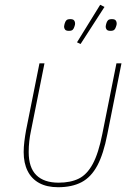

<svg xmlns="http://www.w3.org/2000/svg" viewBox="-20 -771 573 803"><path d="M166 -506 109 -221Q105 -203 102.5 -180.5Q100 -158 100 -135Q100 -70 132 -38.5Q164 -7 225 -7Q275 -7 309.5 -24Q344 -41 368 -85.5Q392 -130 408 -211L467 -506H488L429 -210Q413 -127 387 -78.5Q361 -30 321 -9Q281 12 223 12Q176 12 144 -5.5Q112 -23 95.5 -56Q79 -89 79 -135Q79 -156 82 -180Q85 -204 89 -226L145 -506ZM417 -742 317 -587 302 -594 399 -751ZM268 -642Q256 -642 252 -647.5Q248 -653 248 -659Q248 -663 249 -666.5Q250 -670 251 -674Q253 -681 257.5 -686Q262 -691 274 -691Q286 -691 290 -685.5Q294 -680 294 -674Q294 -670 293.5 -667Q293 -664 291 -659Q289 -652 284.5 -647Q280 -642 268 -642ZM442 -642Q430 -642 426 -647.5Q422 -653 422 -659Q422 -663 423 -666.5Q424 -670 425 -674Q427 -681 431.5 -686Q436 -691 448 -691Q460 -691 464 -685.5Q468 -680 468 -674Q468 -670 467.5 -667Q467 -664 465 -659Q463 -652 458.5 -647Q454 -642 442 -642Z"/></svg>

Font: IBM Plex Sans Thin
Style: Italic
Weight: 250
Italic angle: -11.31°
Designer: Mike Abbink, Paul van der Laan, Pieter van Rosmalen
Foundry: Bold Monday
Version: Version 3.201